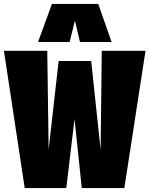

<svg xmlns="http://www.w3.org/2000/svg" viewBox="-22 -959 762 979"><path d="M612 0H395L358 -352L316 0H104L-2 -700H219L226 -196L277 -648H443L491 -195L497 -700H720ZM172 -745 243 -939H479L547 -745H386L360 -854L333 -745Z"/></svg>

Font: Georama SemiCondensed Black
Style: Regular
Weight: 900
Width: 4
Designer: Jean-Baptiste Levee
Foundry: Production Type
Version: Version 1.001